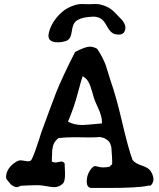

<svg xmlns="http://www.w3.org/2000/svg" viewBox="-20 -930 787 950"><path d="M546.9 -761.7Q526.4 -767.6 509.8 -799.3Q493.2 -831.1 475.6 -839.8Q459 -847.7 441.4 -847.7Q434.6 -847.7 415 -845.7Q372.1 -840.8 353.5 -823.2Q339.8 -810.5 335 -773.4Q330.1 -736.3 309.6 -728.5Q289.1 -720.7 265.6 -720.7Q219.7 -720.7 219.7 -753.9Q219.7 -757.8 221.7 -767.6Q234.4 -822.3 284.2 -868.2Q311.5 -893.6 355.5 -906.2Q370.1 -910.2 384.8 -910.2Q389.6 -910.2 400.9 -909.7Q412.1 -909.2 418.9 -909.2Q425.8 -909.2 437 -909.7Q448.2 -910.2 453.1 -910.2Q470.7 -910.2 485.4 -905.3Q523.4 -894.5 546.9 -869.1Q551.8 -863.3 564.5 -851.1Q577.1 -838.9 583 -832Q588.9 -825.2 594.7 -814.5Q600.6 -803.7 600.6 -793.9Q600.6 -784.2 596.7 -775.4Q589.8 -758.8 567.4 -758.8Q557.6 -758.8 546.9 -761.7ZM388.7 -552.7Q383.8 -540 364.7 -468.3Q345.7 -396.5 316.4 -328.1Q346.7 -311.5 387.7 -311.5Q402.3 -311.5 484.4 -319.3V-327.1Q484.4 -339.8 481 -353Q477.5 -366.2 474.1 -375.5Q470.7 -384.8 462.9 -401.4Q455.1 -418 451.2 -427.7Q445.3 -441.4 436.5 -474.1Q427.7 -506.8 417.5 -524.9Q407.2 -543 388.7 -552.7ZM727.5 -13.7Q724.6 -10.7 719.2 -11.7Q713.9 -12.7 710.9 -10.7Q661.1 0 515.6 0H433.6Q409.2 0 409.2 -32.2Q409.2 -69.3 433.6 -97.7Q443.4 -108.4 451.2 -108.4Q454.1 -108.4 466.3 -105Q478.5 -101.6 491.2 -101.6Q506.8 -101.6 523.4 -105.5Q525.4 -109.4 527.3 -111.3Q529.3 -113.3 530.8 -113.8Q532.2 -114.3 533.2 -115.2Q534.2 -116.2 534.7 -119.6Q535.2 -123 535.2 -128.9Q535.2 -146.5 531.2 -197.3Q531.2 -199.2 530.8 -202.6Q530.3 -206.1 527.3 -214.4Q524.4 -222.7 519 -229.5Q513.7 -236.3 502 -243.2Q490.2 -250 474.6 -252Q455.1 -250 421.9 -250Q410.2 -250 386.7 -250.5Q363.3 -251 350.6 -251Q312.5 -251 269.5 -247.1Q258.8 -238.3 252 -229Q245.1 -219.7 242.2 -207Q239.3 -194.3 238.3 -186Q237.3 -177.7 237.3 -158.7Q237.3 -139.6 236.3 -130.9Q245.1 -126 253.9 -126Q259.8 -126 269.5 -128.4Q279.3 -130.9 283.2 -130.9Q292 -130.9 299.8 -122.1Q301.8 -81.1 301.8 -69.3Q301.8 -33.2 292 -22.5Q273.4 -3.9 247.1 -3.9Q236.3 -3.9 210 -8.8Q183.6 -13.7 168 -13.7H161.1Q146.5 -13.7 122.1 -12.7Q97.7 -11.7 83 -10.7Q80.1 -9.8 73.7 -6.8Q67.4 -3.9 62.5 -3.9Q51.8 -3.9 33.2 -17.6Q30.3 -22.5 23.9 -29.3Q17.6 -36.1 13.7 -42Q9.8 -47.9 9.8 -55.7Q12.7 -101.6 63.5 -131.8Q73.2 -136.7 82 -136.7Q87.9 -136.7 100.1 -134.3Q112.3 -131.8 117.2 -131.8Q127.9 -131.8 133.8 -136.7Q141.6 -148.4 153.8 -182.1Q166 -215.8 174.8 -244.1L183.6 -272.5Q200.2 -317.4 223.6 -381.3Q247.1 -445.3 258.3 -473.6Q269.5 -502 293.5 -554.2Q317.4 -606.4 351.6 -672.9Q402.3 -699.2 424.8 -699.2Q441.4 -699.2 460.9 -688.5Q476.6 -665 487.3 -643.6Q498 -622.1 502.4 -609.4Q506.8 -596.7 514.6 -571.3Q522.5 -545.9 527.3 -530.3Q554.7 -453.1 584.5 -325.2Q614.3 -197.3 635.7 -138.7Q647.5 -122.1 682.1 -110.8Q716.8 -99.6 727.5 -80.1Q739.3 -59.6 739.3 -43Q739.3 -27.3 727.5 -13.7Z"/></svg>

Font: LPEducational
Style: Medium
Weight: 500
Designer: Based on Essays1743, by John Stracke, which says:

Based on the typeface in a 1743 English translation of the essays of 
Version: Version 001.204